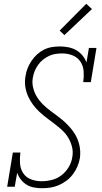

<svg xmlns="http://www.w3.org/2000/svg" viewBox="-20 -989 540 1017"><path d="M203 8Q181 8 159.5 4Q138 0 120.5 -11Q103 -22 90.5 -38Q78 -54 71 -74L58 0H18L48 -181H88Q84 -152 86 -123Q88 -94 103 -71.5Q118 -49 144.5 -39Q171 -29 200 -29Q227 -29 255 -36Q283 -43 306 -61Q329 -79 344 -104Q359 -129 363 -157Q368 -185 361.5 -211Q355 -237 341.5 -259.5Q328 -282 309 -299.5Q290 -317 269.5 -332.5Q249 -348 228.5 -363.5Q208 -379 189 -396.5Q170 -414 154.5 -435Q139 -456 128.5 -479.5Q118 -503 114 -530Q110 -557 115 -585Q118 -607 126 -627Q134 -647 146.5 -666Q159 -685 176 -700.5Q193 -716 213 -726Q233 -736 254.5 -739.5Q276 -743 297 -743Q320 -743 342.5 -738.5Q365 -734 384 -723Q403 -712 417 -695Q431 -678 438 -658L451 -735H491L461 -554H421Q425 -583 423 -611.5Q421 -640 406 -662.5Q391 -685 365 -695.5Q339 -706 310 -706Q293 -706 275 -703.5Q257 -701 240 -693Q223 -685 208 -673Q193 -661 182 -645.5Q171 -630 164 -613Q157 -596 154 -578Q149 -551 155.5 -524.5Q162 -498 175.5 -476Q189 -454 207.5 -436Q226 -418 246.5 -402.5Q267 -387 288 -371.5Q309 -356 327.5 -338.5Q346 -321 362 -300.5Q378 -280 388.5 -256.5Q399 -233 403 -206Q407 -179 403 -151Q399 -128 390 -107Q381 -86 366.5 -66.5Q352 -47 333 -32.5Q314 -18 292 -8.5Q270 1 248 4.5Q226 8 203 8ZM321 -803 296 -827 437 -969 467 -941Z"/></svg>

Font: Iosevka Slab XLtObl
Style: Regular
Weight: 200
Italic angle: -9°
Monospace: yes
Designer: Belleve Invis
Foundry: Belleve Invis
Version: Version 11.1.1; ttfautohint (v1.8.3)